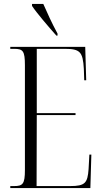

<svg xmlns="http://www.w3.org/2000/svg" viewBox="-20 -951 516 971"><path d="M265 -771H271V-781C241 -836 219 -886 199 -931H142V-921C165 -886 225 -816 265 -771ZM32 0H437L442 -169H432L428 -96C423 -25 410 -10 335 -10H165L166 -369H362V-379H166V-704H307C385 -704 399 -689 404 -603L406 -545H416L411 -714H32V-704H51C96 -704 106 -694 106 -621V-91C106 -20 95 -10 51 -10H32Z"/></svg>

Font: Noto Serif Display ExtraCondensed Light
Style: Regular
Weight: 300
Width: 2
Designer: Monotype Design Team
Foundry: Monotype Imaging Inc.
Version: Version 2.009